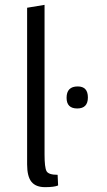

<svg xmlns="http://www.w3.org/2000/svg" viewBox="-20 -765 440 793"><path d="M255 -361Q255 -408 301 -408Q343 -408 343 -362.5Q343 -317 299 -317Q255 -317 255 -361ZM92 -86V-733L164 -745V-127Q164 -74 172 -58.5Q180 -43 218 -43L220 1Q204 8 166 8Q128 8 110 -14Q92 -36 92 -86Z"/></svg>

Font: Ruluko
Style: Regular
Weight: 400
Designer: Ana Sanfelippo, Angelica Diaz, Meme Hernandez
Foundry: Ana Sanfelippo, Angelica Diaz y Meme Hernandez
Version: Version 1.001